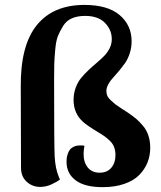

<svg xmlns="http://www.w3.org/2000/svg" viewBox="-20 -753 657 785"><path d="M144 11.2Q112.3 11.2 89.1 -10Q65.9 -31.2 65.9 -66.9L64.9 -398.9Q63.5 -567.4 130.4 -650.1Q197.3 -732.9 325.2 -732.9Q420.4 -732.9 469.2 -691.4Q518.1 -649.9 518.1 -584Q518.1 -558.6 510.5 -535.2Q502.9 -511.7 491.5 -495.6Q480 -479.5 466.6 -463.1Q453.1 -446.8 441.7 -434.6Q430.2 -422.4 422.6 -408.2Q415 -394 415 -380.9Q415 -370.1 418.9 -361.1Q422.9 -352.1 434.1 -341.8Q445.3 -331.5 451.4 -326.7Q457.5 -321.8 477.1 -309.1Q496.6 -296.4 502 -293Q522.5 -279.3 536.4 -267.6Q550.3 -255.9 564.9 -238.3Q579.6 -220.7 586.9 -198.2Q594.2 -175.8 594.2 -148.9Q594.2 -116.7 583 -88.6Q571.8 -60.5 549.3 -37.6Q526.9 -14.6 488.3 -1.2Q449.7 12.2 399.9 12.2Q326.2 12.2 289.1 -15.9Q252 -43.9 252 -91.8Q252 -99.6 252.9 -107.2Q253.9 -114.7 257.3 -124.5Q260.7 -134.3 266.1 -141.4Q271.5 -148.4 281.7 -153.3Q292 -158.2 305.2 -158.2Q313.5 -159.2 325.2 -157.2Q321.8 -137.7 321.8 -123Q321.8 -88.9 339.1 -67.9Q356.4 -46.9 387.2 -46.9Q418 -46.9 435.1 -67.1Q452.1 -87.4 452.1 -118.2Q452.1 -136.2 447 -150.4Q441.9 -164.6 430.7 -175.8Q419.4 -187 409.7 -194.1Q399.9 -201.2 383.8 -210.9Q335.9 -239.7 319.3 -254.9Q280.8 -290 280.8 -344.2Q280.8 -370.6 289.3 -394Q297.9 -417.5 311.8 -434.3Q325.7 -451.2 342.3 -466.8Q358.9 -482.4 375.5 -496.3Q392.1 -510.3 406 -524.4Q419.9 -538.6 428.5 -556.2Q437 -573.7 437 -592.8Q437 -630.9 409.2 -659.4Q381.3 -688 328.1 -688Q297.4 -688 274.7 -678.5Q252 -668.9 238.5 -647.5Q225.1 -626 217 -606.2Q209 -586.4 205.8 -550.3Q202.6 -514.2 201.9 -492.4Q201.2 -470.7 201.2 -429.2Q201.2 -154.3 203.6 -111.8Q206.5 -64 219.7 -31.7Q221.7 -26.4 225.1 -19Q211.9 -8.8 189.7 1.2Q167.5 11.2 144 11.2Z"/></svg>

Font: Arima
Style: Bold
Weight: 700
Designer: Joana Correia and Natanael Gama
Foundry: NDISCOVER
Version: Version 1.100;Glyphs 3.1.2 (3151)